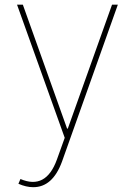

<svg xmlns="http://www.w3.org/2000/svg" viewBox="-20 -565 563 801"><path d="M117.9 215.9Q89.5 215.9 56.8 201.7L65.3 181.8Q171.5 227.3 217.3 100.9L250 9.9L51.1 -545.5H75.3L259.9 -28.4H262.8L447.4 -545.5H471.6L238.6 109.4Q199.2 216.6 117.9 215.9Z"/></svg>

Font: Inter UI Thin
Style: Regular
Weight: 100
Designer: Rasmus Andersson
Foundry: rsms
Version: 3.2;8d6f07862